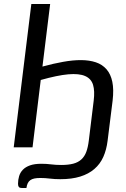

<svg xmlns="http://www.w3.org/2000/svg" viewBox="-20 -736 631 959"><path d="M136.5 -716H230.5L192 -403.5Q246.5 -418.5 295.5 -427.2Q344.5 -436 385.5 -435.8Q426.5 -435.5 458.8 -424.8Q491 -414 512 -390Q533 -366 541 -327.5Q549 -289 542.5 -233.5L517.5 -33.5Q512 12 496 47.8Q480 83.5 451.2 108.2Q422.5 133 380.5 146Q338.5 159 281.5 159Q252 159 228.8 156Q205.5 153 181.5 153Q164 153 151.8 155.5Q139.5 158 131.2 164Q123 170 118.5 179.5Q114 189 112 203H91.5Q77.5 203 73.8 197.5Q70 192 70 182Q70 162 75.5 143.8Q81 125.5 94.2 111.8Q107.5 98 130 90Q152.5 82 187 82Q212 82 235.2 85Q258.5 88 285.5 88Q321.5 88 346 81.5Q370.5 75 386.5 60.2Q402.5 45.5 411 22.5Q419.5 -0.5 423.5 -33.5L448 -233.5Q454 -281.5 444.8 -312.2Q435.5 -343 405.2 -356.2Q375 -369.5 321 -364.8Q267 -360 183.5 -336.5L142.5 0H48.5Z"/></svg>

Font: Lato
Style: Italic
Weight: 400
Italic angle: -7°
Designer: Lukasz Dziedzic
Foundry: tyPoland Lukasz Dziedzic
Version: Version 2.007; 2014-02-27